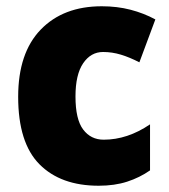

<svg xmlns="http://www.w3.org/2000/svg" viewBox="-20 -583 540 613"><path d="M295 10Q174 10 106 -58.5Q38 -127 38 -274Q38 -414 110 -488.5Q182 -563 305 -563Q354 -563 396.5 -552Q439 -541 476 -521L425 -384Q394 -400 366 -408.5Q338 -417 309 -417Q270 -417 245.5 -381Q221 -345 221 -275Q221 -202 245.5 -169.5Q270 -137 311 -137Q387 -137 459 -186V-39Q426 -16 386 -3Q346 10 295 10Z"/></svg>

Font: Noto Sans Lao Looped SemiCondensed Black
Style: Regular
Weight: 900
Width: 4
Designer: Mark Frömberg, Ben Mitchell
Foundry: The Fontpad Ltd
Version: Version 1.002; ttfautohint (v1.8.4.7-5d5b)